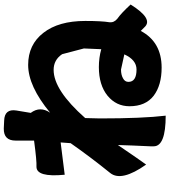

<svg xmlns="http://www.w3.org/2000/svg" viewBox="41 -900 917 1040"><g transform="rotate(-90 500.0 -380.5)"><path d="M576 -144Q576 -100 643 -100Q695 -100 725 -166L643 -184Q614 -184 595 -173Q576 -163 576 -144ZM378 -298Q378 -67 393 58Q227 58 227 -7V-25Q232 -130 234 -201Q149 -76 128 -48Q34 -181 82 -242Q170 -351 244 -457L248 -511L73 -489Q58 -643 117 -642Q146 -640 258 -655V-755Q258 -820 323 -819L366 -817Q431 -815 421 -751L408 -673Q446 -622 409 -568Q553 -687 668 -687Q778 -687 842 -604Q906 -522 906 -378Q906 -289 899 -247Q896 -222 918 -204Q947 -184 995 -132Q917 -7 872 -57L852 -77Q792 36 653 36Q558 36 501 -7Q444 -51 444 -138Q444 -210 501 -257Q559 -304 656 -304Q707 -304 753 -291L757 -385L726 -503Q695 -549 641 -549Q531 -549 380 -378Q378 -322 378 -298Z"/></g></svg>

Font: Swei Half Moon CJK SC
Style: Black
Weight: 900
Version: Version 2.071